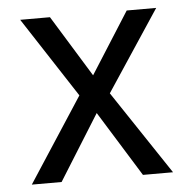

<svg xmlns="http://www.w3.org/2000/svg" viewBox="-44 -580 618 623"><g transform="rotate(-5 265.0 -268.0)"><path d="M35 0H132L265 -213L397 0H495L313 -273L487 -536H391L264 -336L141 -536H44L214 -275Z"/></g></svg>

Font: Noto Sans Mono Condensed
Style: Regular
Weight: 400
Width: 3
Designer: Monotype Design Team
Foundry: Monotype Imaging Inc.
Version: Version 2.014